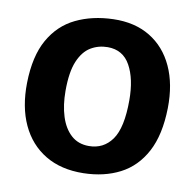

<svg xmlns="http://www.w3.org/2000/svg" viewBox="-83 -836 942 929"><g transform="rotate(10 388.0 -371.5)"><path d="M386 8Q276 10 198.2 -36.8Q120.5 -83.5 80.2 -170.2Q40 -257 42 -375Q44.5 -507 90.8 -588.8Q137 -670.5 217 -709.2Q297 -748 400 -751Q505.5 -754 581 -708.2Q656.5 -662.5 696.2 -576.5Q736 -490.5 734 -373Q731.5 -241 687 -157.5Q642.5 -74 565 -34Q487.5 6 386 8ZM389 -126Q461 -126 502.5 -184.2Q544 -242.5 544 -378Q544 -483 508 -548Q472 -613 397 -613Q351.5 -613 314 -590.5Q276.5 -568 254.2 -515Q232 -462 232 -370Q232 -299 249.5 -244Q267 -189 301.8 -157.5Q336.5 -126 389 -126Z"/></g></svg>

Font: Merriweather Sans ExtraBold
Style: Regular
Weight: 800
Designer: Eben Sorkin
Foundry: Eben Sorkin
Version: Version 2.001; ttfautohint (v1.8.3)